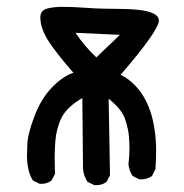

<svg xmlns="http://www.w3.org/2000/svg" viewBox="-20 -548 540 562"><path d="M262 -6H256L236 -16Q225 -33 223 -53L221 -261Q176 -235 160.5 -204Q145 -173 142 -135Q140 -112 140 -82L141 -39L131 -20Q119 -10 102 -10H96L76 -20Q59 -48 59 -93Q59 -98 60 -126.5Q61 -155 80.5 -207Q100 -259 132 -292Q164 -325 195 -335Q162 -372 135 -409Q98 -458 98 -497Q98 -517 116.5 -522.5Q135 -528 164 -528Q193 -528 233.5 -525Q274 -522 327 -522Q445 -522 445 -488Q445 -459 333 -329Q356 -319 380 -293Q437 -229 437 -103Q437 -79 435 -53L425 -33Q411 -23 394 -23H388L368 -33Q358 -49 356 -67Q359 -92 359 -115Q359 -126 357.5 -147.5Q356 -169 346.5 -198.5Q337 -228 298 -259L302 -35L292 -16Q280 -6 262 -6ZM262 -380 331 -446 201 -452Q227 -413 262 -380Z"/></svg>

Font: Xiaolai SC
Style: Regular
Weight: 400
Designer: Nozomi Seto 瀬戸のぞみ
Version: Version 3.11;December 4, 2020;FontCreator 13.0.0.2613 64-bit